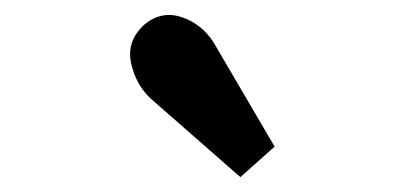

<svg xmlns="http://www.w3.org/2000/svg" viewBox="-20 -803 564 258"><path d="M303 -565 182 -671Q162 -690 156 -719Q150 -748 174 -770Q197 -789 224 -780Q251 -771 267 -746L349 -606Z"/></svg>

Font: Lora
Style: Bold
Weight: 700
Designer: Olga Karpushina, Alexei Vanyashin (Cyrillic)
Foundry: Cyreal
Version: Version 3.006; ttfautohint (v1.8.4.7-5d5b);gftools[0.9.30]